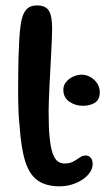

<svg xmlns="http://www.w3.org/2000/svg" viewBox="-20 -650 390 697"><path d="M196.8 26.4Q147.8 26.4 117.7 5.7Q87.5 -15 72 -63Q56.6 -111 51.1 -192.6Q48.7 -213.1 47.3 -243.4Q46 -273.7 45.8 -308.7Q45.7 -343.8 46.1 -378.1Q46.4 -412.5 47.2 -441.6Q48 -470.8 49.2 -489.2Q51.1 -536.8 56.4 -568.2Q61.7 -599.5 75.2 -614.9Q88.8 -630.3 114.1 -630.3Q145.6 -630.3 157.4 -611.2Q169.2 -592.1 169.2 -546.8Q169.2 -532.5 168.3 -509.5Q167.3 -486.5 165.9 -458.6Q164.6 -430.6 162.9 -400.7Q161.2 -370.8 159.8 -341.9Q158.4 -313.1 157.5 -288.4Q156.5 -263.8 156.5 -246.4Q156.5 -187 160.3 -149.6Q164.1 -112.2 171.6 -92Q179.1 -71.8 189.9 -64.1Q200.7 -56.4 214.4 -56.4Q233.3 -56.4 246.2 -63.6Q259 -70.8 269.4 -78.2Q279.8 -85.5 291.2 -85.5Q302.8 -85.5 309.6 -77.1Q316.4 -68.6 316.4 -54.8Q316.4 -39 306.5 -24.3Q296.6 -9.6 279.7 1.7Q262.8 12.9 241.3 19.7Q219.9 26.4 196.8 26.4ZM280.7 -265.9Q253.6 -265.9 231.7 -281Q209.9 -296.2 209.9 -324.5Q209.9 -339.9 219.9 -352.2Q229.9 -364.6 245.3 -371.8Q260.7 -378.9 276.1 -378.9Q292.8 -378.9 307.9 -370.4Q323.1 -361.9 332.7 -347.5Q342.2 -333.1 342.2 -315.1Q342.2 -288.2 324.4 -277Q306.6 -265.9 280.7 -265.9Z"/></svg>

Font: Gluten Thin
Style: Regular
Weight: 100
Designer: Tyler Finck
Foundry: Etcetera Type Company
Version: Version 1.300